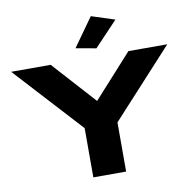

<svg xmlns="http://www.w3.org/2000/svg" viewBox="-99 -1055 1152 1153"><g transform="rotate(-10 477.0 -478.0)"><path d="M377 0V-300L1 -710H242L479 -448L716 -710H953L577 -300V0ZM530 -760 406 -782 530 -956 672 -910Z"/></g></svg>

Font: Special Gothic Extended Bold
Style: Regular
Weight: 700
Width: 7
Designer: Alistair McCready
Foundry: Monolith
Version: Version 1.000; ttfautohint (v1.8.4.7-5d5b)